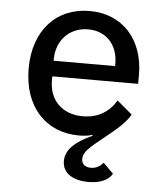

<svg xmlns="http://www.w3.org/2000/svg" viewBox="-53 -574 705 830"><g transform="rotate(5 300.0 -159.5)"><path d="M361.9 208.8C415.8 208.8 449.9 189.6 464.1 164.1L420.1 120C406.6 136 389.6 146.7 366.8 146.7C346.2 146.7 326.3 138.1 326.3 111.2C326.3 82.4 349.1 62.5 414.1 10.3C460.6 -26.6 501.8 -61.1 522.4 -97.7L456.3 -153.4C427.6 -103.3 378.6 -72.1 312.1 -72.1C221.2 -72.1 166.2 -131 166.2 -213.8V-232.6H538.7V-272.7C538.7 -423.7 446.7 -528.1 302.9 -528.1C158 -528.1 61.4 -422.6 61.4 -257.8C61.4 -90.9 159.8 12.1 302.9 12.1C328.1 12.1 348.4 8.9 360.4 4.3L362.2 8.2C288.7 41.5 247.9 77.8 247.9 127.5C247.9 183.6 299.4 208.8 361.9 208.8ZM166.2 -300.4V-307.5C166.2 -389.6 223.4 -448.5 303.3 -448.5C381.4 -448.5 432.9 -393.1 432.9 -310.4V-300.4Z"/></g></svg>

Font: Margiela Mono Medium
Style: Regular
Weight: 500
Designer: Mike Abbink, Paul van der Laan, Pieter van Rosmalen
Foundry: Bold Monday
Version: Version 2.003 2021